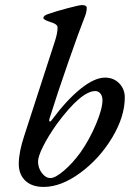

<svg xmlns="http://www.w3.org/2000/svg" viewBox="-20 -727 516 757"><path d="M54 -81Q54 -127 76 -193L196 -563Q207 -596 207 -619Q207 -632 179 -640Q151 -649 151 -656Q151 -666 171 -672Q199 -682 246 -694.5Q293 -707 303 -707Q322 -707 322 -696Q322 -679 314 -660Q292 -605 248.5 -480Q205 -355 175 -259Q174 -256 174 -252Q174 -248 177 -248Q181 -248 185 -255Q244 -334 298.5 -377.5Q353 -421 394 -421Q428 -421 450 -398.5Q472 -376 472 -343Q472 -267 422 -184Q372 -101 296.5 -45.5Q221 10 152 10Q106 10 80 -14.5Q54 -39 54 -81ZM298 -127Q333 -177 358.5 -237.5Q384 -298 384 -332Q384 -348 376 -358Q368 -368 356 -368Q300 -368 204 -238Q170 -190 150 -150Q130 -110 130 -90Q130 -65 145 -45Q160 -25 179 -25Q198 -25 232.5 -54.5Q267 -84 298 -127Z"/></svg>

Font: EB Garamond Medium
Style: Italic
Weight: 500
Italic angle: -17.2°
Designer: Georg Duffner and Octavio Pardo
Foundry: Georg Duffner
Version: Version 1.000